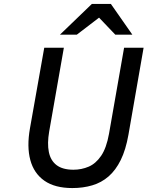

<svg xmlns="http://www.w3.org/2000/svg" viewBox="-20 -942 748 974"><path d="M347 12Q258.5 12 205.2 -25.2Q152 -62.5 133.8 -130.2Q115.5 -198 132 -291L204.5 -700H304L229.5 -275Q219 -214.5 227.8 -171Q236.5 -127.5 267.2 -104.2Q298 -81 352.5 -81Q393.5 -81 429.8 -96.5Q466 -112 493 -151.5Q520 -191 533 -263.5L609.5 -700H708.5L631.5 -258Q618 -182 592.5 -130.2Q567 -78.5 530.8 -47Q494.5 -15.5 448 -1.8Q401.5 12 347 12ZM284 -766 446 -922H542.5L651.5 -766H565L482.5 -852.5L369.5 -766Z"/></svg>

Font: Overpass Medium
Style: Italic
Weight: 500
Italic angle: -10°
Designer: Delve Withrington, Dave Bailey, Thomas Jockin
Foundry: Delve Fonts LLC
Version: Version 4.000